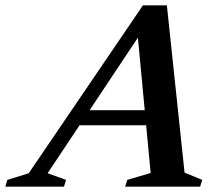

<svg xmlns="http://www.w3.org/2000/svg" viewBox="-88 -702 828 722"><path d="M177.5 -231 196.5 -287.5H521L502 -231ZM606 -53 672.5 -25.5 664.5 0H382.5L390.5 -25.5L478.5 -51.5L427 -598L457 -600L91 -50.5L160.5 -25.5L152.5 0H-68L-60.5 -25.5L20 -50.5L449.5 -682H539.5Z"/></svg>

Font: Newsreader 16pt 16pt SemiBold
Style: Italic
Weight: 600
Italic angle: -17°
Version: Version 1.003